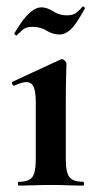

<svg xmlns="http://www.w3.org/2000/svg" viewBox="-20 -581 303 601"><path d="M39 0Q36 0 36 -6Q36 -12 39 -12Q70 -12 81 -26.5Q92 -41 92 -81V-260Q92 -293 85.5 -308.5Q79 -324 62 -324Q55 -324 45.5 -321Q36 -318 25 -313Q21 -312 18.5 -318Q16 -324 19 -325L170 -395Q172 -396 173 -396Q178 -396 183 -391Q188 -386 188 -382Q188 -370 187 -342Q186 -314 186 -262V-81Q186 -41 197.5 -26.5Q209 -12 240 -12Q243 -12 243 -6Q243 0 240 0Q220 0 194 -1Q168 -2 139 -2Q111 -2 85 -1Q59 0 39 0ZM189 -533Q209 -533 219.5 -541.5Q230 -550 238 -560Q240 -562 243.5 -559Q247 -556 245 -553.2Q218 -504 201 -488.5Q184 -473 167 -473Q145 -473 126 -485Q107 -497 82 -497Q62 -497 52 -488.5Q42 -480 32 -470Q31 -469 27.5 -472Q24 -475 25 -477Q34 -492 47 -511Q60 -530 76.5 -544Q93 -558 110 -558Q127 -558 146.5 -545.5Q166 -533 189 -533Z"/></svg>

Font: Cormorant Light
Style: Regular
Weight: 300
Designer: Christian Thalmann (Catharsis Fonts)
Foundry: Catharsis Fonts
Version: Version 4.000